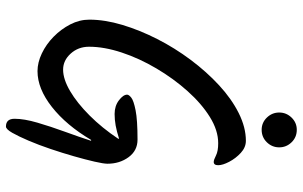

<svg xmlns="http://www.w3.org/2000/svg" viewBox="-206 -702 1017 645"><g transform="rotate(90 302.5 -379.5)"><path d="M405 109Q379 109 379 80Q379 48 392 3.5Q405 -41 422.5 -89Q440 -137 453 -177H450Q401 -94 339.5 -45.5Q278 3 219 3Q190 3 159.5 -11.5Q129 -26 103.5 -51Q78 -76 62 -107Q46 -138 46 -171Q46 -223 63.5 -281.5Q81 -340 111 -399Q141 -458 181 -511.5Q221 -565 266.5 -607Q312 -649 360 -673Q408 -697 453 -697Q475 -697 493.5 -680Q512 -663 523.5 -641Q535 -619 535 -604Q535 -589 524 -589Q517 -589 502.5 -596.5Q488 -604 461 -604Q418 -604 373 -576Q328 -548 286 -501Q244 -454 210 -396.5Q176 -339 156.5 -280Q137 -221 137 -170Q137 -134 160 -108.5Q183 -83 214 -83Q246 -83 286 -106.5Q326 -130 368 -172Q410 -214 446 -268V-271Q421 -263 401.5 -259.5Q382 -256 363 -256Q336 -256 317 -270.5Q298 -285 298 -298Q298 -304 308 -312Q318 -320 350.5 -326.5Q383 -333 449 -333Q486 -333 508 -303Q530 -273 530 -232Q530 -219 523 -188.5Q516 -158 505 -119.5Q494 -81 480.5 -41Q467 -1 452.5 33Q438 67 426 88Q414 109 405 109ZM416 -750Q392 -750 375 -767.5Q358 -785 358 -809Q358 -833 375 -850.5Q392 -868 416 -868Q441 -868 458 -850.5Q475 -833 475 -809Q475 -785 458 -767.5Q441 -750 416 -750Z"/></g></svg>

Font: Solitreo
Style: Regular
Weight: 400
Designer: Nathan Gross, Bryan Kirschen, Binghamton University
Foundry: Eli Heuer
Version: Version 1.100; ttfautohint (v1.8.4.7-5d5b)